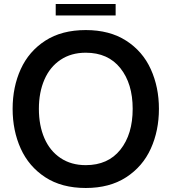

<svg xmlns="http://www.w3.org/2000/svg" viewBox="-20 -925 857 958"><path d="M43 -382Q43 -491 83.5 -580Q124 -669 206 -722Q288 -775 408 -775Q527 -775 609.5 -722Q692 -669 732.5 -579.5Q773 -490 773 -382Q773 -273 732.5 -183.5Q692 -94 609.5 -40.5Q527 13 408 13Q288 13 206 -40.5Q124 -94 83.5 -183.5Q43 -273 43 -382ZM642 -382Q642 -508 580.5 -585Q519 -662 408 -662Q335 -662 282 -626.5Q229 -591 201.5 -527.5Q174 -464 174 -382Q174 -299 201.5 -235.5Q229 -172 282 -136.5Q335 -101 408 -101Q519 -101 580.5 -178Q642 -255 642 -382ZM557 -848H258V-905H557Z"/></svg>

Font: Open Sauce Sans SemiBold
Style: Regular
Weight: 600
Designer: Alfredo Marco Pradil
Foundry: Creative Sauce Fz LLC
Version: Version 1.477